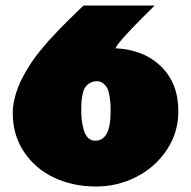

<svg xmlns="http://www.w3.org/2000/svg" viewBox="-20 -677 702 706"><path d="M548.8 -656.7Q548.8 -656.2 514.6 -622.8Q480.5 -589.4 445.1 -551Q409.7 -512.7 404.8 -499.5Q510.3 -494.1 573.5 -431.4Q636.7 -368.7 635.7 -265.6Q635.3 -188.5 592.8 -125Q550.3 -61.5 481.2 -26.4Q412.1 8.8 333 8.8Q248 8.8 178.7 -23.9Q109.4 -56.6 68.1 -118.7Q26.9 -180.7 26.9 -260.7Q26.9 -284.2 32.2 -308.6Q37.6 -333 45.9 -355Q54.2 -377 68.1 -401.6Q82 -426.3 94.7 -445.8Q107.4 -465.3 126.7 -489Q146 -512.7 160.2 -528.6Q174.3 -544.4 195.6 -566.4Q216.8 -588.4 228.8 -600.1Q240.7 -611.8 260.5 -630.9Q280.3 -649.9 287.1 -656.7ZM278.8 -268.6Q278.8 -252.4 280.5 -237.3Q282.2 -222.2 286.9 -202.9Q291.5 -183.6 302.5 -171.6Q313.5 -159.7 330.1 -159.7Q386.7 -159.7 386.7 -265.6Q386.7 -281.2 386.5 -290.3Q386.2 -299.3 383.5 -318.4Q380.9 -337.4 376.2 -348.6Q371.6 -359.9 361.1 -369.1Q350.6 -378.4 335.9 -378.4Q319.8 -377.9 308.6 -370.6Q297.4 -363.3 291.7 -353.5Q286.1 -343.8 283 -327.1Q279.8 -310.5 279.3 -298.8Q278.8 -287.1 278.8 -268.6Z"/></svg>

Font: Bevan
Style: Regular
Weight: 400
Foundry: vernon adams
Version: Version 1.000